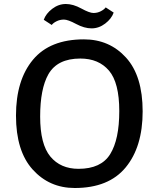

<svg xmlns="http://www.w3.org/2000/svg" viewBox="-20 -929 794 961"><path d="M239 -804 199 -830Q210 -861 241.5 -885Q273 -909 309.5 -909Q346 -909 387 -886.5Q428 -864 448 -864Q468 -864 485 -873Q502 -882 509 -892L549 -866Q538 -835 506.5 -811Q475 -787 438.5 -787Q402 -787 361 -809Q320 -831 300 -831Q280 -831 263 -822.5Q246 -814 239 -804ZM354 12Q227 12 143.5 -80.5Q60 -173 60 -350.5Q60 -528 145 -630Q230 -732 400 -732Q528 -732 611 -640.5Q694 -549 694 -371.5Q694 -194 609 -91Q524 12 354 12ZM373 -84Q486 -84 531.5 -157.5Q577 -231 577 -373Q577 -515 525.5 -575.5Q474 -636 382 -636Q267 -636 222 -557Q181 -484 181 -345.5Q181 -207 232 -145.5Q283 -84 373 -84Z"/></svg>

Font: Convergence
Style: Regular
Weight: 400
Designer: Nicolas Silva and John Vargas
Foundry: Nicolas Silva and Jonh Vargas
Version: Version 1.002